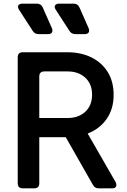

<svg xmlns="http://www.w3.org/2000/svg" viewBox="-20 -1031 694 1051"><path d="M105 0Q77 0 77 -28V-717Q77 -745 105 -745H348Q423 -745 480 -717Q537 -689 569.5 -637Q602 -585 602 -512Q602 -434 563.5 -379.5Q525 -325 460 -300L613 -34Q620 -19 615 -9.5Q610 0 594 0H521Q498 0 488 -20L340 -280H195V-28Q195 0 167 0ZM195 -385H350Q410 -385 447 -419.5Q484 -454 484 -513Q484 -571 447 -605.5Q410 -640 350 -640H223Q195 -640 195 -612ZM193 -844Q170 -844 159 -862L84 -978Q75 -992 80.5 -1001.5Q86 -1011 103 -1011H182Q205 -1011 214 -990L264 -877Q270 -862 264 -853Q258 -844 242 -844ZM394 -844Q371 -844 360 -862L285 -978Q276 -992 281.5 -1001.5Q287 -1011 304 -1011H383Q406 -1011 415 -990L465 -877Q471 -862 465 -853Q459 -844 443 -844Z"/></svg>

Font: Pitagon Sans Text SemiBold
Style: Regular
Weight: 600
Designer: Travis Tran
Foundry: Pitagon
Version: Version 1.001; ttfautohint (v1.8.4.7-5d5b);gftools[0.9.26]